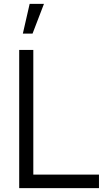

<svg xmlns="http://www.w3.org/2000/svg" viewBox="-20 -980 550 1000"><path d="M134.5 -960 99 -805H149.5L209 -960ZM80 0H495.5V-70.5H153.5V-720H80Z"/></svg>

Font: Hauora
Style: Regular
Weight: 400
Designer: Mikhail Sharanda
Foundry: WCYS & Co.
Version: Version 1.010